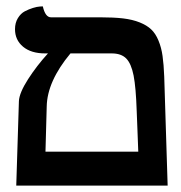

<svg xmlns="http://www.w3.org/2000/svg" viewBox="-20 -580 567 600"><path d="M329.1 -413.1H200.2Q127.4 -325.7 126 -247.1L122.1 -106H412.1Q411.1 -127 409.7 -169.4Q408.2 -211.9 407.2 -232.9Q404.8 -306.6 397.5 -344Q390.1 -381.3 374.5 -397.2Q358.9 -413.1 329.1 -413.1ZM503.9 0H30.8L39.1 -264.2Q40.5 -290 67.6 -332.3Q94.7 -374.5 129.9 -413.1H121.1Q77.1 -413.1 52 -434.1Q26.9 -455.1 26.9 -488.8Q26.9 -508.8 35.9 -523.4Q44.9 -538.1 57.6 -544.7Q70.3 -551.3 83 -555.2Q95.7 -559.1 104.5 -559.6L113.8 -560.1Q121.6 -525.9 139.2 -525.9H293Q335 -525.9 364.5 -522.5Q394 -519 416.5 -510Q439 -501 452.6 -488Q466.3 -475.1 475.3 -453.1Q484.4 -431.2 488 -405Q491.7 -378.9 493.2 -340.8Z"/></svg>

Font: Common Serif
Style: Bold
Weight: 700
Designer: Philipp H. Poll, Khaled Hosny
Foundry: Stefan Peev, Context Ltd.
Version: Version 1.026